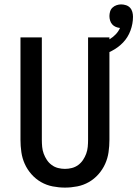

<svg xmlns="http://www.w3.org/2000/svg" viewBox="-20 -840 624 872"><path d="M275 12Q247 12 219 6.5Q191 1 166.5 -13Q142 -27 123 -48.5Q104 -70 92.5 -95.5Q81 -121 77 -149Q73 -177 73 -205V-670H170V-205Q170 -189 171.5 -173Q173 -157 178.5 -142Q184 -127 193 -113.5Q202 -100 215 -90.5Q228 -81 243.5 -77Q259 -73 275 -73Q291 -73 306.5 -77Q322 -81 335 -90.5Q348 -100 357 -113.5Q366 -127 371.5 -142Q377 -157 378.5 -173Q380 -189 380 -205V-670H477V-205Q477 -177 473 -149Q469 -121 457.5 -95.5Q446 -70 427 -48.5Q408 -27 383.5 -13Q359 1 331 6.5Q303 12 275 12ZM429 -585 413 -636Q430 -640 446.5 -646.5Q463 -653 478 -662Q493 -671 505.5 -684Q518 -697 525 -713Q515 -714 505.5 -718Q496 -722 489.5 -729.5Q483 -737 480 -747Q477 -757 477 -767Q477 -777 480 -787.5Q483 -798 491 -805.5Q499 -813 509.5 -816.5Q520 -820 530 -820Q541 -820 552 -816.5Q563 -813 570.5 -805Q578 -797 581 -786Q584 -775 584 -764Q584 -732 572.5 -701Q561 -670 539 -647Q517 -624 488 -609Q459 -594 429 -585Z"/></svg>

Font: Lode Dark
Style: Bold
Weight: 700
Monospace: yes
Designer: Belleve Invis
Foundry: Belleve Invis
Version: Version 29.2.0; ttfautohint (v1.8.3)